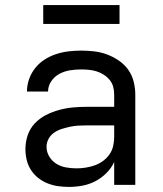

<svg xmlns="http://www.w3.org/2000/svg" viewBox="-20 -727 640 755"><path d="M251 8Q230 8 208.5 5Q187 2 167 -6Q147 -14 130 -27.5Q113 -41 101.5 -59Q90 -77 85 -98Q80 -119 80 -141Q80 -169 89 -195.5Q98 -222 117 -242Q136 -262 160.5 -274.5Q185 -287 212 -294.5Q239 -302 266.5 -304.5Q294 -307 321 -307H429V-355Q429 -371 425 -386Q421 -401 411 -413Q401 -425 387.5 -433.5Q374 -442 359.5 -446.5Q345 -451 329.5 -452.5Q314 -454 299 -454Q277 -454 255 -450.5Q233 -447 213.5 -436.5Q194 -426 181.5 -407.5Q169 -389 169 -367Q169 -367 169 -367Q169 -367 169 -367H86Q86 -367 86 -367Q86 -367 86 -367Q86 -392 94.5 -416Q103 -440 118.5 -459.5Q134 -479 155 -492.5Q176 -506 200 -514Q224 -522 249 -525Q274 -528 299 -528Q325 -528 350.5 -525Q376 -522 400.5 -513Q425 -504 447 -489Q469 -474 484 -453Q499 -432 505.5 -406.5Q512 -381 512 -355V0H429V-90Q418 -66 398.5 -46.5Q379 -27 355 -14.5Q331 -2 304.5 3Q278 8 251 8ZM282 -65Q300 -65 318 -68Q336 -71 353 -77Q370 -83 385 -94Q400 -105 410.5 -120Q421 -135 425 -153Q429 -171 429 -189V-234H321Q305 -234 288 -233Q271 -232 255 -228.5Q239 -225 223 -220Q207 -215 193 -205.5Q179 -196 171 -181Q163 -166 163 -150Q163 -129 174 -111Q185 -93 202.5 -82.5Q220 -72 240.5 -68.5Q261 -65 282 -65ZM150 -633V-707H450V-633Z"/></svg>

Font: Zed Mono Extended
Style: Regular
Weight: 400
Width: 7
Monospace: yes
Designer: Belleve Invis
Foundry: Belleve Invis
Version: Version 1.0.0; ttfautohint (v1.8.4)